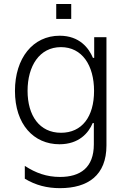

<svg xmlns="http://www.w3.org/2000/svg" viewBox="-20 -733 641 968"><path d="M263.5 -712.7V-637.4H339.1V-712.7ZM282.3 215.6C423.7 215.6 516.7 150.6 516.7 0.4V-545.5H454.9V-441.4H448.5C427.9 -490.4 381 -552.9 280.9 -552.9C145.6 -552.9 55.4 -439.6 55.4 -274.5C55.4 -105.8 150.2 -5.7 279.8 -5.7C377.8 -5.7 426.5 -62.5 447.4 -112.6H453.1V-5.3C453.1 111.9 385.3 159.1 282.3 159.1C215.6 159.1 160.2 139.2 105.1 103.3V168C160.2 201 217 215.6 282.3 215.6ZM287.6 -63.6C179 -63.6 119 -150.2 119 -275.2C119 -399.5 178.6 -495.4 287.3 -495.4C393.8 -495.4 454.2 -403.8 454.2 -274.5C454.2 -144.2 393.1 -63.6 287.6 -63.6Z"/></svg>

Font: TID UI Light
Style: Regular
Weight: 300
Designer: The TID Project Authors
Foundry: Bakken & Bæck
Version: Version 1.001;hotconv 1.0.109;makeotfexe 2.5.65596